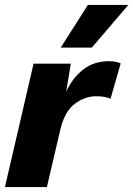

<svg xmlns="http://www.w3.org/2000/svg" viewBox="-20 -758 540 778"><path d="M0 0 116 -500H267L248 -386Q274 -443 317.5 -476.5Q361 -510 421 -510Q438 -510 449.5 -507.5Q461 -505 469 -501L428 -358Q418 -362 404.5 -365Q391 -368 370 -368Q323 -368 282 -336.5Q241 -305 224 -231L170 0ZM336 -738H500L352 -565H226Z"/></svg>

Font: Work Sans
Style: Bold Italic
Weight: 700
Italic angle: -13°
Designer: Wei Huang
Foundry: Wei Huang
Version: Version 2.010; ttfautohint (v1.8.3)